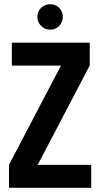

<svg xmlns="http://www.w3.org/2000/svg" viewBox="-20 -890 475 910"><path d="M36.1 -687.7V-579.1H269L22.6 -109V0H412.4V-108.6H158.6L405.3 -579.7V-687.7ZM217.9 -749.3Q243.4 -749.3 260.5 -767.1Q277.6 -784.9 277.6 -810.7Q277.6 -835.6 260.4 -852.8Q243.3 -870 217.9 -870Q192.3 -870 174.7 -852.7Q157.1 -835.5 157.1 -810.7Q157.1 -784.9 174.8 -767.1Q192.4 -749.3 217.9 -749.3Z"/></svg>

Font: Secuela Black
Style: Regular
Weight: 900
Designer: Fernando Haro
Foundry: deFharo
Version: Version 1.704